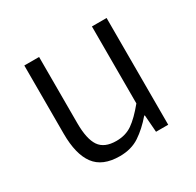

<svg xmlns="http://www.w3.org/2000/svg" viewBox="-115 -612 769 753"><g transform="rotate(-30 269.0 -235.0)"><path d="M226.6 12.2Q148.4 12.2 113.8 -34.7Q79.1 -81.5 79.1 -174.3V-483.4H146V-183.6Q146 -111.8 168.2 -79.1Q190.4 -46.4 244.6 -46.4Q286.6 -46.4 317.1 -67.6Q347.7 -88.9 385.3 -134.8V-483.4H451.7V0H396.5L390.6 -77.6H387.7Q353.5 -37.6 316.2 -12.7Q278.8 12.2 226.6 12.2Z"/></g></svg>

Font: Varta Light Light
Style: Regular
Weight: 300
Version: Version 1.004